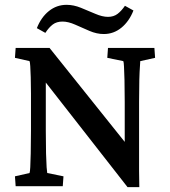

<svg xmlns="http://www.w3.org/2000/svg" viewBox="-20 -772 704 796"><path d="M497.1 -153.3V-349.6Q497.1 -404.3 496.1 -440.4Q495.1 -476.6 494.1 -495.6Q493.2 -514.6 491.2 -518.6L424.8 -532.2L427.7 -573.2H620.1L623 -532.2L561.5 -518.6Q561.5 -514.6 560.1 -495.6Q558.6 -476.6 557.6 -440.4Q556.6 -404.3 556.6 -349.6V-131.8Q556.6 -96.7 556.6 -63.5Q556.6 -30.3 557.6 3.9H508.8L138.7 -469.7H169.9V-229.5Q169.9 -172.9 170.9 -135.3Q171.9 -97.7 173.3 -78.6Q174.8 -59.6 175.8 -54.7L243.2 -41L240.2 0H44.9L42 -41L102.5 -54.7Q104.5 -59.6 105.5 -79.1Q106.4 -98.6 107.4 -136.2Q108.4 -173.8 108.4 -229.5V-384.8Q108.4 -423.8 107.4 -452.1Q106.4 -480.5 105.5 -497.1Q104.5 -513.7 102.5 -518.6L42 -532.2L44.9 -573.2H185.5L521.5 -153.3ZM498 -748 533.2 -728.5Q515.6 -683.6 483.4 -657.2Q451.2 -630.9 410.2 -630.9Q380.9 -630.9 350.6 -644Q320.3 -657.2 291.5 -669.9Q262.7 -682.6 239.3 -682.6Q214.8 -682.6 198.7 -670.4Q182.6 -658.2 168 -635.7L132.8 -655.3Q150.4 -700.2 182.6 -726.1Q214.8 -752 255.9 -752Q285.2 -752 315.4 -739.7Q345.7 -727.5 375 -714.8Q404.3 -702.1 427.7 -702.1Q451.2 -702.1 467.3 -714.4Q483.4 -726.6 498 -748Z"/></svg>

Font: Crimson Pro Medium
Style: Regular
Weight: 500
Designer: Jacques Le Bailly
Foundry: Baron von Fonthausen
Version: Version 1.003